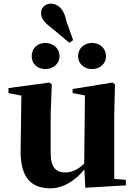

<svg xmlns="http://www.w3.org/2000/svg" viewBox="-20 -1005 731 1042"><path d="M480 -630C519 -630 555 -656 555 -700C555 -746 519 -772 480 -772C440 -772 404 -746 404 -700C404 -656 440 -630 480 -630ZM356 -773 377 -787 341 -888C325 -968 286 -985 255 -985C230 -985 203 -968 203 -935C203 -905 216 -885 280 -837ZM227 -630C265 -630 303 -656 303 -700C303 -746 265 -772 227 -772C186 -772 152 -746 152 -700C152 -656 186 -630 227 -630ZM600 -34V-384L604 -547L591 -557L374 -522V-500L441 -487L437 -117C408 -88 372 -69 334 -69C286 -69 255 -94 255 -174V-384L261 -547L248 -557L26 -527V-500L96 -486L92 -189C90 -37 153 17 253 17C326 17 392 -28 438 -86L443 14L663 1V-29Z"/></svg>

Font: Noto Serif KR Black
Style: Regular
Weight: 900
Version: Version 1.001;PS 1.001;hotconv 16.6.54;makeotf.lib2.5.65590